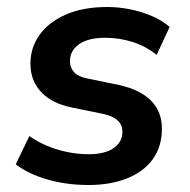

<svg xmlns="http://www.w3.org/2000/svg" viewBox="-20 -519 542 549"><path d="M233 10Q171 10 116.5 -5.5Q62 -21 25 -49L64 -130Q88 -113 116 -101.5Q144 -90 174 -84Q204 -78 233 -78Q280 -78 305 -95.5Q330 -113 330 -142Q330 -162 316.5 -174.5Q303 -187 276 -193L184 -212Q129 -223 98 -255.5Q67 -288 67 -337Q67 -382 92.5 -418.5Q118 -455 167.5 -477Q217 -499 287 -499Q319 -499 351.5 -492.5Q384 -486 413.5 -473.5Q443 -461 465 -442L428 -362Q397 -387 359 -399Q321 -411 281 -411Q232 -411 206 -392.5Q180 -374 180 -344Q180 -326 191.5 -313Q203 -300 228 -295L320 -276Q380 -263 411.5 -231.5Q443 -200 443 -151Q443 -100 417 -64Q391 -28 343.5 -9Q296 10 233 10Z"/></svg>

Font: Nunito Sans 12pt
Style: Bold Italic
Weight: 700
Italic angle: -9°
Designer: Vernon Adams
Foundry: Vernon Adams
Version: Version 3.101;gftools[0.9.27]